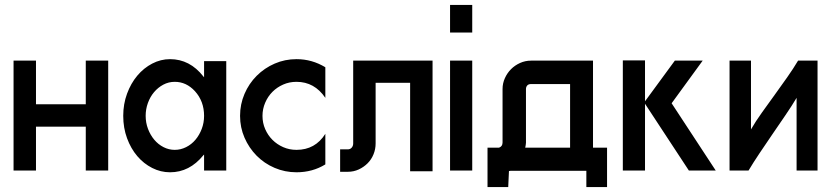

<svg xmlns="http://www.w3.org/2000/svg" viewBox="-20 -694 3373 779"><path d="M419 -448V-2H328V-180H126V-2H35V-448H126V-271H328V-448Z M898 -446V-2H808V-67L805 -64Q749 5 670 5Q632 5 597.5 -12.5Q563 -30 537 -60.5Q511 -91 495.5 -133Q480 -175 480 -224Q480 -272 495.5 -314Q511 -356 537 -387Q563 -418 597.5 -436Q632 -454 670 -454Q750 -454 805 -384L806 -383Q806 -381 808 -381V-446ZM771 -324Q736 -362 689 -362Q664 -362 642.5 -350.5Q621 -339 605 -320Q589 -301 580 -276Q571 -251 571 -224Q571 -196 580.5 -171Q590 -146 606 -127Q622 -108 643.5 -97Q665 -86 689 -86Q713 -86 735 -97Q757 -108 773 -127Q789 -146 798.5 -171Q808 -196 808 -224Q808 -283 771 -324Z M1183 -454Q1246 -454 1300 -421V-297Q1256 -362 1183 -362Q1154 -362 1129 -351Q1104 -340 1085.5 -321.5Q1067 -303 1056 -277.5Q1045 -252 1045 -224Q1045 -195 1056 -170Q1067 -145 1085.5 -126.5Q1104 -108 1129 -97Q1154 -86 1183 -86Q1259 -86 1300 -151V-27Q1248 5 1183 5Q1136 5 1094 -13Q1052 -31 1021 -62.5Q990 -94 972 -135.5Q954 -177 954 -224Q954 -271 972 -313Q990 -355 1021.5 -386.5Q1053 -418 1094.5 -436Q1136 -454 1183 -454Z M1735 -448V1H1644V-358H1504V-112Q1504 -89 1495.5 -68Q1487 -47 1471.5 -31.5Q1456 -16 1435.5 -6.5Q1415 3 1391 3H1360V-88H1391Q1401 -88 1407 -95Q1413 -102 1413 -112V-448Z M1896 -448V-2H1806V-448ZM1896 -674V-562H1806V-674Z M2005 -95Q2019 -100 2019 -116V-333Q2019 -356 2028.5 -377Q2038 -398 2053.5 -413.5Q2069 -429 2090 -438.5Q2111 -448 2135 -448H2386V-95H2443V65H2359V-1H2052Q2051 -1 2048.5 -0.5Q2046 0 2045 0Q2044 15 2043.5 32Q2043 49 2042 65H1958V-95ZM2114 -115Q2114 -111 2113 -105.5Q2112 -100 2111 -95H2293V-353H2135Q2124 -353 2119 -347Q2114 -341 2114 -333Z M2597 -449V-283L2718 -448H2831L2705 -275L2884 -2H2775L2597 -273V-2H2507V-449Z M3212 -2V-297Q3193 -265 3167 -227Q3141 -189 3114 -149.5Q3087 -110 3061.5 -72Q3036 -34 3017 -2H2940V-448H3027V-169Q3046 -202 3071.5 -237.5Q3097 -273 3123 -309Q3149 -345 3174 -380.5Q3199 -416 3218 -448H3297V-2Z"/></svg>

Font: Fundamental  Brigade
Style: Regular
Weight: 400
Designer: Peter Wiegel, original typeface by Arno Drescher 1935
Foundry: Peter Wiegel
Version: Version 0.000 2012 initial release